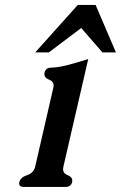

<svg xmlns="http://www.w3.org/2000/svg" viewBox="-20 -734 481 764"><path d="M120.1 -525.4 289.6 -714.4H360.4L441.4 -525.4H387.7L303.2 -622.6L174.3 -525.4ZM232.4 -71.3Q231.4 -65.9 231 -61.5Q231 -43.9 249 -37.1Q267.6 -29.8 267.6 -15.6Q267.6 -12.7 267.1 -9.8Q262.7 9.8 240.2 9.8H74.7Q56.2 9.8 56.2 -3.9Q56.2 -6.8 57.1 -9.8Q61.5 -28.3 87.9 -37.1Q114.3 -45.9 120.1 -71.3L191.9 -383.8Q192.9 -388.7 193.4 -393.1Q193.4 -410.2 175.3 -417Q156.7 -424.3 156.7 -439Q156.7 -441.9 157.2 -444.8Q161.6 -464.8 184.1 -464.8Q215.3 -466.3 247.1 -474.6Q279.3 -482.9 331.1 -499Z"/></svg>

Font: Caudex
Style: Bold
Weight: 700
Italic angle: -13°
Version: Version 1.04